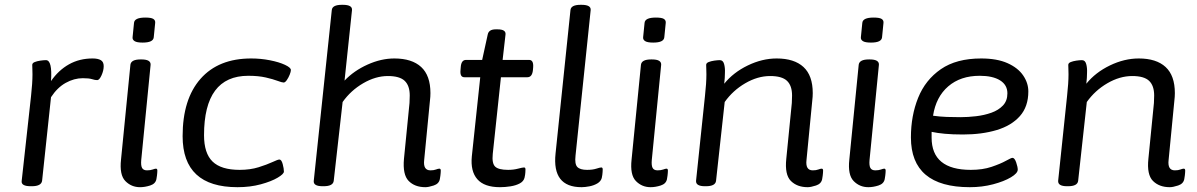

<svg xmlns="http://www.w3.org/2000/svg" viewBox="-20 -772 4974 798"><path d="M108 2Q68 2 70 -19L109 -373Q115 -427 115 -463Q115 -477 114.5 -486Q114 -495 114 -502Q114 -510 124 -514Q134 -518 147.5 -520Q161 -522 171 -522Q198 -522 192 -435Q223 -480 266.5 -504.5Q310 -529 365 -529Q387 -529 399 -522Q411 -515 411 -497Q411 -479 402 -459Q393 -439 384 -439Q375 -439 362.5 -443Q350 -447 324 -447Q288 -447 253 -427.5Q218 -408 192 -368L155 -21Q152 2 112 2Z M562 6Q526 6 501 -19.5Q476 -45 483 -109L522 -503Q525 -525 564 -525H568Q607 -525 606 -503L567 -107Q565 -84 570.5 -74Q576 -64 591 -64Q605 -64 614.5 -67.5Q624 -71 628 -71Q634 -71 634 -63Q634 -62 633.5 -53Q633 -44 630 -27Q626 -8 604 -1Q582 6 562 6ZM573 -595Q549 -595 539.5 -601Q530 -607 531 -617L537 -677Q539 -699 584 -699Q608 -699 617 -693.5Q626 -688 625 -677L619 -617Q617 -595 573 -595Z M967 6Q739 6 739 -206Q739 -360 813.5 -444.5Q888 -529 1024 -529Q1064 -529 1102 -521.5Q1140 -514 1164.5 -502.5Q1189 -491 1189 -481Q1189 -474 1184 -461.5Q1179 -449 1172 -439Q1165 -429 1159 -429Q1152 -429 1133.5 -436Q1115 -443 1084.5 -450Q1054 -457 1012 -457Q828 -457 828 -210Q828 -135 863.5 -100.5Q899 -66 976 -66Q1020 -66 1055 -77Q1090 -88 1112.5 -98.5Q1135 -109 1141 -109Q1150 -109 1155 -90Q1160 -71 1160 -59Q1160 -49 1134 -33.5Q1108 -18 1064 -6Q1020 6 967 6Z M1748 6Q1704 6 1678.5 -20Q1653 -46 1659 -112L1682 -344Q1683 -361 1683 -375Q1683 -416 1662 -436Q1641 -456 1592 -456Q1541 -456 1489.5 -426Q1438 -396 1404 -348L1367 -20Q1364 2 1325 2H1321Q1282 2 1284 -20L1359 -730Q1361 -752 1401 -752H1405Q1445 -752 1443 -730L1412 -437Q1451 -478 1507.5 -503.5Q1564 -529 1619 -529Q1692 -529 1730.5 -493.5Q1769 -458 1769 -385Q1769 -370 1767 -354L1743 -107Q1738 -64 1769 -64Q1783 -64 1792 -67.5Q1801 -71 1806 -71Q1812 -71 1812 -63Q1812 -62 1811.5 -53Q1811 -44 1808 -27Q1804 -8 1782.5 -1Q1761 6 1748 6Z M2058 6Q1993 6 1964 -27Q1935 -60 1941 -122L1976 -451H1910Q1891 -451 1894 -481L1895 -493Q1897 -523 1917 -523H1984L2007 -628Q2011 -650 2040 -650H2048Q2084 -650 2081 -628L2069 -523H2179Q2198 -523 2196 -493L2195 -481Q2192 -451 2172 -451H2062L2028 -132Q2024 -93 2038 -79.5Q2052 -66 2092 -66Q2114 -66 2133 -71Q2152 -76 2158 -76Q2164 -76 2164 -68Q2164 -65 2163.5 -55.5Q2163 -46 2160 -33Q2156 -18 2140 -9.5Q2124 -1 2101.5 2.5Q2079 6 2058 6Z M2397 6Q2274 6 2289 -134L2351 -730Q2353 -752 2393 -752H2397Q2437 -752 2435 -730L2372 -125Q2368 -90 2379.5 -78Q2391 -66 2420 -66Q2443 -66 2458.5 -71Q2474 -76 2479 -76Q2485 -76 2485 -68Q2485 -67 2484.5 -56.5Q2484 -46 2481 -32Q2477 -18 2462.5 -9.5Q2448 -1 2429.5 2.5Q2411 6 2397 6Z M2684 6Q2648 6 2623 -19.5Q2598 -45 2605 -109L2644 -503Q2647 -525 2686 -525H2690Q2729 -525 2728 -503L2689 -107Q2687 -84 2692.5 -74Q2698 -64 2713 -64Q2727 -64 2736.5 -67.5Q2746 -71 2750 -71Q2756 -71 2756 -63Q2756 -62 2755.5 -53Q2755 -44 2752 -27Q2748 -8 2726 -1Q2704 6 2684 6ZM2695 -595Q2671 -595 2661.5 -601Q2652 -607 2653 -617L2659 -677Q2661 -699 2706 -699Q2730 -699 2739 -693.5Q2748 -688 2747 -677L2741 -617Q2739 -595 2695 -595Z M3337 6Q3293 6 3267 -20Q3241 -46 3248 -112L3271 -344Q3272 -361 3272 -375Q3272 -416 3251 -436Q3230 -456 3181 -456Q3129 -456 3077.5 -426Q3026 -396 2992 -348L2956 -20Q2953 2 2914 2H2910Q2871 2 2873 -21L2910 -373Q2916 -427 2916 -463Q2916 -477 2915.5 -486Q2915 -495 2915 -502Q2915 -510 2925 -514Q2935 -518 2948.5 -520Q2962 -522 2972 -522Q2985 -522 2989.5 -506Q2994 -490 2993 -470Q2993 -449 2990 -424Q3028 -471 3088 -500Q3148 -529 3208 -529Q3281 -529 3319.5 -493.5Q3358 -458 3358 -385Q3358 -370 3356 -354L3332 -107Q3327 -64 3358 -64Q3372 -64 3381 -67.5Q3390 -71 3395 -71Q3401 -71 3401 -63Q3401 -62 3400.5 -53Q3400 -44 3397 -27Q3393 -8 3371.5 -1Q3350 6 3337 6Z M3589 6Q3553 6 3528 -19.5Q3503 -45 3510 -109L3549 -503Q3552 -525 3591 -525H3595Q3634 -525 3633 -503L3594 -107Q3592 -84 3597.5 -74Q3603 -64 3618 -64Q3632 -64 3641.5 -67.5Q3651 -71 3655 -71Q3661 -71 3661 -63Q3661 -62 3660.5 -53Q3660 -44 3657 -27Q3653 -8 3631 -1Q3609 6 3589 6ZM3600 -595Q3576 -595 3566.5 -601Q3557 -607 3558 -617L3564 -677Q3566 -699 3611 -699Q3635 -699 3644 -693.5Q3653 -688 3652 -677L3646 -617Q3644 -595 3600 -595Z M4011 6Q3766 6 3766 -201Q3766 -291 3796 -365.5Q3826 -440 3890.5 -484.5Q3955 -529 4058 -529Q4124 -529 4167.5 -509.5Q4211 -490 4232.5 -458.5Q4254 -427 4254 -392Q4254 -329 4219 -289.5Q4184 -250 4122.5 -231.5Q4061 -213 3982 -213Q3939 -213 3907 -216Q3875 -219 3852 -224Q3852 -218 3852 -212.5Q3852 -207 3852 -200Q3852 -66 4015 -66Q4064 -66 4101 -78.5Q4138 -91 4160.5 -103.5Q4183 -116 4188 -116Q4197 -116 4203.5 -97Q4210 -78 4210 -67Q4210 -52 4181.5 -35Q4153 -18 4107.5 -6Q4062 6 4011 6ZM3972 -285Q4003 -285 4037 -289Q4071 -293 4100.5 -303.5Q4130 -314 4148.5 -333.5Q4167 -353 4167 -384Q4167 -419 4136.5 -438Q4106 -457 4052 -457Q3972 -457 3921 -413Q3870 -369 3858 -291Q3887 -287 3915 -286Q3943 -285 3972 -285Z M4842 6Q4798 6 4772 -20Q4746 -46 4753 -112L4776 -344Q4777 -361 4777 -375Q4777 -416 4756 -436Q4735 -456 4686 -456Q4634 -456 4582.5 -426Q4531 -396 4497 -348L4461 -20Q4458 2 4419 2H4415Q4376 2 4378 -21L4415 -373Q4421 -427 4421 -463Q4421 -477 4420.5 -486Q4420 -495 4420 -502Q4420 -510 4430 -514Q4440 -518 4453.5 -520Q4467 -522 4477 -522Q4490 -522 4494.5 -506Q4499 -490 4498 -470Q4498 -449 4495 -424Q4533 -471 4593 -500Q4653 -529 4713 -529Q4786 -529 4824.5 -493.5Q4863 -458 4863 -385Q4863 -370 4861 -354L4837 -107Q4832 -64 4863 -64Q4877 -64 4886 -67.5Q4895 -71 4900 -71Q4906 -71 4906 -63Q4906 -62 4905.5 -53Q4905 -44 4902 -27Q4898 -8 4876.5 -1Q4855 6 4842 6Z"/></svg>

Font: Asap Semi Expanded Semi Expanded Regular
Style: Italic
Weight: 400
Width: 6
Italic angle: -6°
Designer: Pablo Cosgaya
Foundry: Omnibus-Type
Version: Version 3.001; ttfautohint (v1.8.4.7-5d5b)